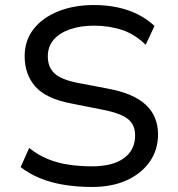

<svg xmlns="http://www.w3.org/2000/svg" viewBox="-20 -734 706 763"><path d="M346 9Q288 9 235 0.5Q182 -8 138.5 -26Q95 -44 62 -70L96 -146Q131 -118 170 -102Q209 -86 253.5 -79.5Q298 -73 346 -73Q428 -73 472.5 -105.5Q517 -138 517 -196Q517 -227 502.5 -246.5Q488 -266 457.5 -278.5Q427 -291 378 -300L262 -323Q163 -342 120.5 -390Q78 -438 78 -511Q78 -573 113.5 -618.5Q149 -664 211.5 -689Q274 -714 353 -714Q404 -714 448 -704.5Q492 -695 528.5 -676.5Q565 -658 594 -631L559 -556Q516 -598 465 -615Q414 -632 353 -632Q301 -632 259.5 -618Q218 -604 194 -577Q170 -550 170 -510Q170 -467 197 -442Q224 -417 292 -404L408 -382Q511 -363 559.5 -317.5Q608 -272 608 -200Q608 -139 575.5 -92Q543 -45 484.5 -18Q426 9 346 9Z"/></svg>

Font: Nunito Sans 7pt
Style: Regular
Weight: 400
Designer: Vernon Adams
Foundry: Vernon Adams
Version: Version 3.101;gftools[0.9.27]